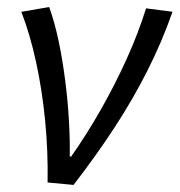

<svg xmlns="http://www.w3.org/2000/svg" viewBox="-20 -518 510 545"><path d="M115.1 0Q116.6 -89.7 108 -177Q99.3 -264.4 82.2 -342.7Q65.2 -421 40.6 -484.4L119.6 -498.1Q135.2 -454.7 146.5 -401.1Q157.7 -347.4 165 -290Q172.4 -232.6 175.6 -177Q178.8 -121.3 178 -73.6H182Q225.9 -136 266.4 -207.2Q306.9 -278.4 340.1 -351.9Q373.3 -425.5 394.6 -494.3L469.7 -484.6Q439.4 -398.2 398.2 -316.9Q357.1 -235.6 304.9 -155.7Q252.7 -75.8 188.7 6.9Z"/></svg>

Font: Source Sans 3
Style: Italic
Weight: 200
Italic angle: -11°
Designer: Paul D. Hunt
Foundry: Adobe
Version: Version 3.046;hotconv 1.0.118;makeotfexe 2.5.65603